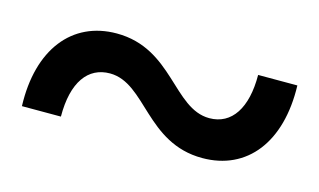

<svg xmlns="http://www.w3.org/2000/svg" viewBox="-40 -482 622 374"><g transform="rotate(15 271.0 -295.5)"><path d="M382.3 -199.7C472.7 -199.7 528.3 -270.5 524.9 -384.3H445.8C446.3 -317.9 420.9 -278.3 375.5 -278.3C302.7 -278.3 272.5 -391.1 159.2 -391.1C69.3 -391.1 13.2 -320.3 17.1 -206.5H95.7C95.2 -276.4 122.6 -312.5 166.5 -312.5C239.3 -312.5 269 -199.7 382.3 -199.7Z"/></g></svg>

Font: Guggenheim Sans Display
Style: Regular
Weight: 400
Designer: Modified by Tom Baber under direction of Pentagram Design 2023
Foundry: rsms
Version: Version 1.001;Glyphs 3.1.2 (3151)